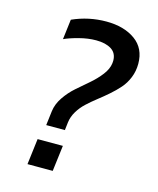

<svg xmlns="http://www.w3.org/2000/svg" viewBox="-110 -802 724 879"><g transform="rotate(15 252.5 -362.0)"><path d="M141.1 -194.8 149.4 -262.7Q153.8 -297.4 175.8 -329.8Q197.8 -362.3 226.8 -387.7Q255.9 -413.1 284.7 -437.7Q313.5 -462.4 335.2 -490.5Q356.9 -518.6 360.4 -546.4Q361.3 -555.2 361.3 -558.6Q361.3 -594.7 334.2 -611.8Q307.1 -628.9 262.2 -628.9Q223.6 -628.9 180.9 -617.7Q138.2 -606.4 113.3 -594.7L125 -689.9Q201.2 -724.1 285.2 -724.1Q369.1 -724.1 422.4 -685.8Q475.6 -647.5 475.6 -574.7Q475.6 -539.6 463.1 -508.8Q450.7 -478 430.4 -455.1Q410.2 -432.1 385.7 -410.9Q361.3 -389.6 335.9 -369.9Q310.5 -350.1 289.1 -330.1Q267.6 -310.1 252.4 -284.9Q237.3 -259.8 233.9 -232.4L229.5 -194.8ZM104.5 0 119.6 -122.6H239.3L224.1 0Z"/></g></svg>

Font: Muli
Style: Semi-BoldItalic
Weight: 600
Italic angle: -7°
Designer: Vernon Adams
Foundry: newtypography
Version: Version 2.0; ttfautohint (v1.00rc1.2-2d82) -l 8 -r 50 -G 200